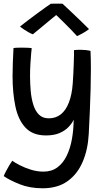

<svg xmlns="http://www.w3.org/2000/svg" viewBox="-23 -748 582 1032"><path d="M206.5 264Q136.5 264 82 242Q27.5 220 -3 198.5Q0.5 189 9 172.8Q17.5 156.5 27 140.5Q36.5 124.5 43 116Q56.5 126 83 139.8Q109.5 153.5 143 164Q176.5 174.5 210.5 174.5Q255 174.5 286 151.2Q317 128 336 88.2Q355 48.5 363.8 -1.5Q372.5 -51.5 373 -104.5Q364.5 -86 346.2 -66.2Q328 -46.5 298 -33.2Q268 -20 224.5 -20Q153 -20 114 -61.8Q75 -103.5 59.8 -175.8Q44.5 -248 44.5 -339.5Q44.5 -374.5 46 -412Q47.5 -449.5 49.5 -489.5Q56 -491 68.5 -491.5Q81 -492 95 -492Q111.5 -492 126.8 -491.2Q142 -490.5 147.5 -489Q146.5 -483 144.5 -460.5Q142.5 -438 140.5 -406Q138.5 -374 138.5 -340Q138.5 -300 142 -259.8Q145.5 -219.5 155.8 -186Q166 -152.5 186 -132.2Q206 -112 239.5 -112Q277 -112 304 -133.5Q331 -155 347.2 -196.8Q363.5 -238.5 368 -299.5Q370 -323 371.2 -352.2Q372.5 -381.5 373.5 -408.8Q374.5 -436 374.8 -455.2Q375 -474.5 374.5 -478.5Q382.5 -479.5 391 -480Q399.5 -480.5 408 -480.5Q438.5 -480.5 463.5 -474.5Q465.5 -432.5 465.5 -374.5Q465.5 -327 464 -268.8Q462.5 -210.5 459.8 -149Q457 -87.5 454 -28Q449.5 56.5 421.2 122.2Q393 188 339.8 226Q286.5 264 206.5 264ZM313 -728Q333 -709.5 358.8 -685.2Q384.5 -661 410.2 -636.2Q436 -611.5 455.5 -591.5Q439 -579 422 -569.5Q405 -560 391 -554Q378.5 -568.5 360.2 -587Q342 -605.5 323.8 -623.8Q305.5 -642 291.8 -655.2Q278 -668.5 274 -672H285Q280.5 -668.5 265 -655.8Q249.5 -643 228.8 -625.8Q208 -608.5 187.8 -591.8Q167.5 -575 153.5 -563.5Q145 -566.5 131.8 -573.8Q118.5 -581 105.5 -589.8Q92.5 -598.5 84.5 -605.5Q106 -622.5 131 -641.5Q156 -660.5 180 -678Q204 -695.5 222.8 -709Q241.5 -722.5 250 -728Q256.5 -728 268.5 -728.2Q280.5 -728.5 293 -728.5Q305.5 -728.5 313 -728Z"/></svg>

Font: Grandstander Thin
Style: Regular
Weight: 400
Version: Version 1.200